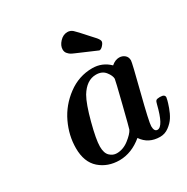

<svg xmlns="http://www.w3.org/2000/svg" viewBox="-157 -812 937 960"><g transform="rotate(-30 311.5 -332.0)"><path d="M104 -149.9Q104 -223.1 137 -292.5Q169.9 -361.8 233.4 -408.9Q296.9 -456.1 374 -456.1Q431.2 -456.1 472.2 -416Q494.1 -435.1 517.1 -435.1Q535.2 -435.1 548.6 -424.1Q562 -413.1 562 -393.1Q562 -380.9 523.4 -230.5Q484.9 -80.1 484.9 -57.1Q484.9 -26.4 503.9 -25.9Q537.1 -25.9 564.9 -138.2Q567.9 -152.3 573 -157.2Q578.1 -162.1 592.8 -162.1H597.2Q623 -162.1 623 -145Q622.1 -139.2 619.6 -128.7Q617.2 -118.2 607.7 -91.1Q598.1 -64 585 -43.5Q571.8 -22.9 548.8 -5.9Q525.9 11.2 498 11.2Q431.2 11.2 396 -41Q334 10.7 264.2 11.2Q196.3 11.2 150.1 -29.3Q104 -69.8 104 -149.9ZM211.9 -97.2Q211.9 -59.1 229.5 -42.5Q247.1 -25.9 269 -25.9Q306.2 -25.9 339.1 -51.5Q372.1 -77.1 381.8 -97.2Q383.8 -101.1 414.8 -224.6Q445.8 -348.1 445.8 -354Q445.8 -372.1 427.5 -395.5Q409.2 -418.9 374 -418.9Q319.8 -418.9 282.2 -356.9Q259.3 -316.9 235.6 -227.1Q211.9 -137.2 211.9 -97.2ZM293 -610.8Q293 -632.8 312.5 -653.8Q332 -674.8 356.9 -674.8Q374 -674.8 387 -663.3Q399.9 -651.9 444.8 -601.1Q460.9 -583 470.2 -573.2Q483.4 -557.1 482.9 -548.8Q482.9 -540 471.9 -527.6Q460.9 -515.1 451.2 -515.1H450.2Q449.2 -515.1 338.9 -563Q322.8 -569.8 315.9 -574Q309.1 -578.1 301 -587.4Q293 -596.7 293 -610.8Z"/></g></svg>

Font: CMU Serif
Style: BoldItalic
Weight: 700
Italic angle: -14.04°
Version: Version 0.7.0